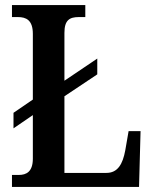

<svg xmlns="http://www.w3.org/2000/svg" viewBox="-20 -734 602 754"><path d="M27 0H526L532 -219H485L472 -144C462 -89 442 -55 398 -55H233V-356L362 -442V-504L233 -417V-605C233 -655 253 -667 290 -667H315V-714H27V-667H50C83 -667 109 -655 109 -601V-343L33 -291V-230L109 -282V-111C109 -59 83 -47 54 -47H27Z"/></svg>

Font: Noto Serif Bengali Condensed
Style: Regular
Weight: 400
Width: 3
Designer: Juan Bruce, Universal Thirst, Indian Type Foundry and the Monotype Design Team.
Foundry: Monotype Imaging Inc.
Version: Version 2.003